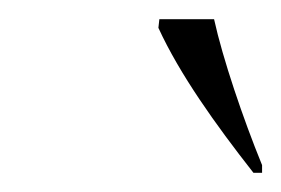

<svg xmlns="http://www.w3.org/2000/svg" viewBox="-20 -786 293 200"><path d="M244 -606H253V-614C233 -663 212 -725 203 -766H146L145 -757C167 -709 204 -657 244 -606Z"/></svg>

Font: Noto Serif Display Condensed Light
Style: Italic
Weight: 300
Width: 3
Italic angle: -12°
Designer: Monotype Design Team
Foundry: Monotype Imaging Inc.
Version: Version 2.009